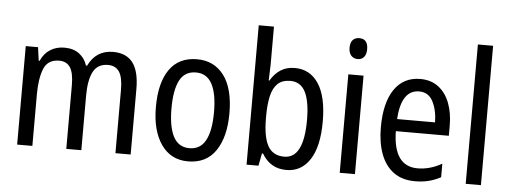

<svg xmlns="http://www.w3.org/2000/svg" viewBox="-50 -897 2770 1043"><g transform="rotate(5 1335.0 -375.0)"><path d="M547 -547Q619 -547 654.5 -500.5Q690 -454 690 -357V0H607V-345Q607 -413 587 -443.5Q567 -474 526 -474Q469 -474 445 -428.5Q421 -383 421 -296V0H339V-347Q339 -414 319.5 -444Q300 -474 259 -474Q197 -474 175.5 -421Q154 -368 154 -280V0H71V-537H138L148 -464H153Q171 -505 204.5 -526Q238 -547 281 -547Q331 -547 362.5 -523Q394 -499 406 -460H412Q454 -547 547 -547Z M1205 -269Q1205 -141 1154 -65.5Q1103 10 1003 10Q909 10 856.5 -65.5Q804 -141 804 -269Q804 -402 855 -474.5Q906 -547 1005 -547Q1098 -547 1151.5 -476Q1205 -405 1205 -269ZM889 -269Q889 -169 917 -115.5Q945 -62 1005 -62Q1064 -62 1092.5 -114.5Q1121 -167 1121 -269Q1121 -370 1092.5 -422.5Q1064 -475 1005 -475Q944 -475 916.5 -422.5Q889 -370 889 -269Z M1405 -553Q1405 -531 1403.5 -508.5Q1402 -486 1402 -466H1406Q1428 -504 1460.5 -525Q1493 -546 1538 -546Q1621 -546 1667.5 -475.5Q1714 -405 1714 -269Q1714 -133 1667.5 -61.5Q1621 10 1540 10Q1494 10 1461 -10Q1428 -30 1406 -68H1400L1387 0H1322V-760H1405ZM1520 -474Q1475 -474 1450 -449.5Q1425 -425 1415 -380Q1405 -335 1405 -275V-260Q1405 -160 1432 -110.5Q1459 -61 1522 -61Q1628 -61 1628 -270Q1628 -371 1602 -422.5Q1576 -474 1520 -474Z M1873 -738Q1920 -738 1920 -681Q1920 -654 1907.5 -639Q1895 -624 1873 -624Q1851 -624 1837.5 -639Q1824 -654 1824 -681Q1824 -710 1837 -724Q1850 -738 1873 -738ZM1913 -537V0H1830V-537Z M2222 -546Q2281 -546 2321.5 -515Q2362 -484 2382.5 -430Q2403 -376 2403 -308V-252H2114Q2117 -61 2249 -61Q2316 -61 2381 -98V-24Q2349 -7 2315.5 1.5Q2282 10 2241 10Q2170 10 2123.5 -24.5Q2077 -59 2054 -121Q2031 -183 2031 -265Q2031 -400 2081 -473Q2131 -546 2222 -546ZM2222 -478Q2125 -478 2115 -318H2322Q2321 -385 2297 -431.5Q2273 -478 2222 -478Z M2600 0H2517V-760H2600Z"/></g></svg>

Font: Noto Sans Hebrew Condensed
Style: Regular
Weight: 400
Width: 3
Designer: Monotype Design Team
Foundry: Monotype Imaging Inc.
Version: Version 2.004; ttfautohint (v1.8.4.7-5d5b)